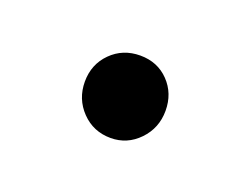

<svg xmlns="http://www.w3.org/2000/svg" viewBox="-36 -381 270 208"><g transform="rotate(20 99.0 -276.5)"><path d="M146 -277Q146 -257 132.5 -243Q119 -229 100 -229Q80 -229 66.5 -243Q53 -257 53 -277Q53 -297 66.5 -310.5Q80 -324 100 -324Q120 -324 133 -310.5Q146 -297 146 -277Z"/></g></svg>

Font: TypoPRO Montserrat Alternates
Style: Regular
Weight: 300
Designer: Julieta Ulanovsky
Foundry: Julieta Ulanovsky
Version: Version 6.001